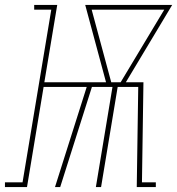

<svg xmlns="http://www.w3.org/2000/svg" viewBox="-79 -755 715 775"><path d="M-59 0V-19H12L128 -716H59V-735H152L100 -423H349L265 -735H616L429 -423H500L494 -19H550V0H473L479 -404H396L329 0H308L375 -404H292L164 0H143L271 -404H97L30 0ZM370 -423H408L584 -716H291Z"/></svg>

Font: Iosevka Slab Thin Extended
Style: Italic
Weight: 100
Width: 7
Italic angle: -9°
Monospace: yes
Designer: Belleve Invis
Foundry: Belleve Invis
Version: Version 11.1.0; ttfautohint (v1.8.3)